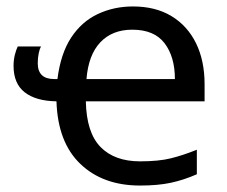

<svg xmlns="http://www.w3.org/2000/svg" viewBox="-20 -565 705 595"><path d="M392 -545Q462 -545 511.5 -515Q561 -485 587.5 -431Q614 -377 614 -304V-251H246Q248 -154 291.5 -109.5Q335 -65 414 -65Q472 -65 510 -74.5Q548 -84 590 -101V-25Q549 -7 509 1.5Q469 10 414 10Q299 10 229 -57Q159 -124 155 -251Q91 -252 56.5 -279Q22 -306 22 -361Q22 -379 26 -395Q30 -411 35 -421H107Q103 -414 100 -400Q97 -386 97 -369Q97 -320 148 -320H158Q168 -399 200.5 -448.5Q233 -498 283 -521.5Q333 -545 392 -545ZM390 -473Q328 -473 291 -434Q254 -395 248 -320H522Q522 -389 490 -431Q458 -473 390 -473Z"/></svg>

Font: Noto IKEA Latin
Style: Regular
Weight: 400
Designer: Monotype Design Team
Foundry: Monotype Imaging Inc.
Version: Version 1.0